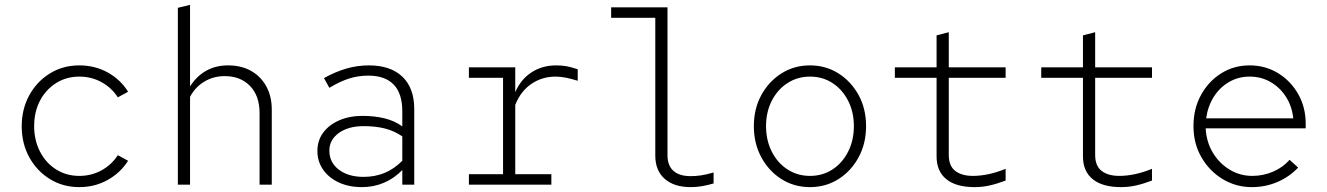

<svg xmlns="http://www.w3.org/2000/svg" viewBox="-20 -757 5440 787"><path d="M305 10Q238 10 184.5 -23Q131 -56 100 -112.5Q69 -169 69 -239Q69 -310 100 -366.5Q131 -423 184.5 -456Q238 -489 305 -489Q369 -489 421.5 -460Q474 -431 505 -381L463 -358Q438 -397 396.5 -420Q355 -443 305 -443Q252 -443 210 -416.5Q168 -390 144 -344.5Q120 -299 120 -240Q120 -182 144 -135.5Q168 -89 210 -62.5Q252 -36 305 -36Q355 -36 396.5 -59Q438 -82 463 -121L505 -98Q474 -49 421.5 -19.5Q369 10 305 10Z M709 0V-725L759 -737V-403Q815 -489 915 -489Q969 -489 1009 -466.5Q1049 -444 1071.5 -403Q1094 -362 1094 -308V0H1044V-293Q1044 -364 1005 -404.5Q966 -445 901 -445Q855 -445 817.5 -422.5Q780 -400 759 -360V0Z M1464 10Q1410 10 1369 -9Q1328 -28 1304.5 -61.5Q1281 -95 1281 -138Q1281 -181 1304.5 -213Q1328 -245 1370 -263.5Q1412 -282 1466 -282Q1515 -282 1556 -272Q1597 -262 1629 -239V-301Q1629 -374 1593.5 -410.5Q1558 -447 1490 -447Q1448 -447 1410.5 -435Q1373 -423 1330 -397L1308 -437Q1355 -463 1400 -476Q1445 -489 1492 -489Q1581 -489 1629.5 -442.5Q1678 -396 1678 -310V0H1629V-60Q1596 -26 1554 -8Q1512 10 1464 10ZM1330 -140Q1330 -91 1369 -61.5Q1408 -32 1470 -32Q1517 -32 1556 -48Q1595 -64 1629 -98V-198Q1595 -221 1557 -230.5Q1519 -240 1471 -240Q1408 -240 1369 -212Q1330 -184 1330 -140Z M1902 0V-43H2042V-438H1902V-481H2092V-379Q2114 -431 2158 -460Q2202 -489 2260 -489Q2283 -489 2302.5 -485.5Q2322 -482 2348 -473V-426Q2322 -434 2300 -438.5Q2278 -443 2257 -443Q2202 -443 2158 -413Q2114 -383 2092 -327V-43H2240V0Z M2811 10Q2743 10 2704.5 -24Q2666 -58 2666 -119V-684H2485V-727H2716V-121Q2716 -78 2740.5 -56.5Q2765 -35 2811 -35Q2831 -35 2852.5 -38Q2874 -41 2905 -50V-5Q2877 3 2855 6.5Q2833 10 2811 10Z M3300 10Q3235 10 3183 -23Q3131 -56 3100.5 -112.5Q3070 -169 3070 -240Q3070 -311 3100.5 -367Q3131 -423 3183 -456Q3235 -489 3300 -489Q3365 -489 3417 -456Q3469 -423 3499.5 -367Q3530 -311 3530 -240Q3530 -169 3499.5 -112.5Q3469 -56 3417 -23Q3365 10 3300 10ZM3300 -36Q3352 -36 3392.5 -62.5Q3433 -89 3456.5 -135.5Q3480 -182 3480 -240Q3480 -298 3456.5 -344Q3433 -390 3392.5 -416.5Q3352 -443 3300 -443Q3249 -443 3208 -416.5Q3167 -390 3143.5 -344Q3120 -298 3120 -240Q3120 -182 3143.5 -135.5Q3167 -89 3208 -62.5Q3249 -36 3300 -36Z M3975 10Q3899 10 3859 -22.5Q3819 -55 3819 -116V-438H3648V-481H3819V-612L3869 -625V-481H4102V-438H3869V-122Q3869 -77 3895.5 -56.5Q3922 -36 3968 -36Q3998 -36 4031.5 -43Q4065 -50 4102 -65V-17Q4068 -4 4037.5 3Q4007 10 3975 10Z M4575 10Q4499 10 4459 -22.5Q4419 -55 4419 -116V-438H4248V-481H4419V-612L4469 -625V-481H4702V-438H4469V-122Q4469 -77 4495.5 -56.5Q4522 -36 4568 -36Q4598 -36 4631.5 -43Q4665 -50 4702 -65V-17Q4668 -4 4637.5 3Q4607 10 4575 10Z M5111 10Q5046 10 4991.5 -23Q4937 -56 4904.5 -112.5Q4872 -169 4872 -240Q4872 -311 4902.5 -367Q4933 -423 4985 -456Q5037 -489 5102 -489Q5167 -489 5219 -457Q5271 -425 5301.5 -371Q5332 -317 5332 -250V-231H4922Q4925 -175 4951.5 -131Q4978 -87 5020.5 -61.5Q5063 -36 5113 -36Q5158 -36 5198.5 -53.5Q5239 -71 5266 -102L5301 -70Q5265 -32 5216 -11Q5167 10 5111 10ZM4924 -272H5281Q5276 -321 5251.5 -359.5Q5227 -398 5188.5 -420.5Q5150 -443 5102 -443Q5056 -443 5018 -421Q4980 -399 4955.5 -360.5Q4931 -322 4924 -272Z"/></svg>

Font: Red Hat Mono VF Light
Style: Regular
Weight: 300
Monospace: yes
Designer: Pentagram, MCKL
Foundry: Pentagram, MCKL
Version: Version 1.023